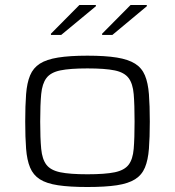

<svg xmlns="http://www.w3.org/2000/svg" viewBox="-20 -741 701 769"><path d="M330 8Q259 8 212.5 1Q166 -6 139.5 -23Q113 -40 100.5 -70Q88 -100 84.5 -145.5Q81 -191 81 -254Q81 -318 84.5 -363.5Q88 -409 100.5 -439Q113 -469 139.5 -486Q166 -503 212.5 -510.5Q259 -518 330 -518Q402 -518 448 -510.5Q494 -503 521 -486Q548 -469 560.5 -439Q573 -409 576.5 -363.5Q580 -318 580 -254Q580 -191 576.5 -145.5Q573 -100 560.5 -70Q548 -40 521 -23Q494 -6 448 1Q402 8 330 8ZM330 -43Q401 -43 439.5 -51Q478 -59 495 -81Q512 -103 515.5 -145Q519 -187 519 -254Q519 -322 515.5 -364Q512 -406 495 -428.5Q478 -451 439.5 -459Q401 -467 330 -467Q260 -467 221.5 -459Q183 -451 166 -428.5Q149 -406 145 -364Q141 -322 141 -254Q141 -187 145 -145Q149 -103 166 -81Q183 -59 221.5 -51Q260 -43 330 -43ZM184 -601V-606L298 -721H364V-716L225 -601ZM389 -601V-606L503 -721H568V-716L430 -601Z"/></svg>

Font: Saira Expanded Light
Style: Regular
Weight: 300
Width: 7
Designer: Hector Gatti with collaboration of the Omnibus-Type team
Foundry: Omnibus-Type
Version: Version 1.101